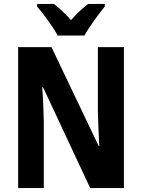

<svg xmlns="http://www.w3.org/2000/svg" viewBox="-20 -953 719 973"><path d="M272 -773H408C431 -816 481 -883 511 -920V-933H427C399 -911 371 -887 340 -851C310 -885 279 -913 253 -933H168V-920C200 -883 251 -814 272 -773ZM608 0V-714H476V-385C477 -337 480 -279 483 -213H480L241 -714H72V0H202V-333C201 -382 199 -441 194 -511H198L437 0Z"/></svg>

Font: Noto Sans Arabic UI Cn
Style: Bold
Weight: 700
Width: 3
Designer: Monotype Design Team, Nadine Chahine and Nizar Qandah
Foundry: Monotype Imaging Inc.
Version: Version 2.010